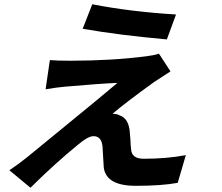

<svg xmlns="http://www.w3.org/2000/svg" viewBox="-20 -828 1040 901"><path d="M413 -808Q592 -773 806 -760L763 -643Q539 -663 368 -693ZM780 -493Q773 -489 703 -443Q562 -341 508 -294Q529 -294 543 -286Q580 -273 588 -219L592 -173Q593 -142 595 -129Q597 -83 654 -83Q763 -83 852 -100L814 30Q739 44 617 44Q479 44 467 -41Q466 -51 461 -141Q456 -189 419 -189Q393 -189 346 -149Q238 -61 123 53L24 -29Q66 -57 107 -90L300 -248Q463 -381 531 -439Q453 -436 282 -421Q240 -417 194 -409L214 -546Q248 -543 308 -543Q505 -543 667 -564Q701 -568 726 -576Z"/></svg>

Font: KaiGen Gothic CN Bold
Style: Bold
Weight: 700
Designer: Ryoko NISHIZUKA  (kana & ideographs); Paul D. Hunt (Latin, Greek & Cyrillic); Wenlong ZHANG  (bopomofo); Sandoll Communi
Foundry: Adobe Systems Incorporated
Version: Version 1.002.20150501